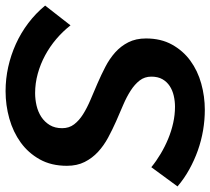

<svg xmlns="http://www.w3.org/2000/svg" viewBox="-56 -694 755 689"><g transform="rotate(90 321.5 -349.5)"><path d="M577 -515Q555 -533 529 -548.5Q503 -564 475.2 -575.5Q447.5 -587 418.2 -593.5Q389 -600 360 -600Q340 -600 320.5 -595.5Q301 -591 285.8 -581Q270.5 -571 261.2 -554.8Q252 -538.5 252 -515Q252 -491 265.8 -473.2Q279.5 -455.5 302 -441Q324.5 -426.5 353.2 -414.2Q382 -402 412 -388.8Q442 -375.5 470.8 -360Q499.5 -344.5 522 -323.8Q544.5 -303 558.2 -275.8Q572 -248.5 572 -212Q572 -156 549 -114.8Q526 -73.5 488.2 -46.2Q450.5 -19 402.5 -5.5Q354.5 8 304 8Q260 8 217.2 -1.5Q174.5 -11 134.8 -29Q95 -47 60 -73.5Q25 -100 -3 -134L68 -225Q89.5 -197.5 116.8 -174.2Q144 -151 175.5 -134Q207 -117 241.5 -107.5Q276 -98 311 -98Q333.5 -98 356 -103.2Q378.5 -108.5 396.5 -120.2Q414.5 -132 425.8 -150.5Q437 -169 437 -195Q437 -220 423.2 -238Q409.5 -256 386.8 -270.2Q364 -284.5 335 -296.8Q306 -309 276 -322Q246 -335 217 -350Q188 -365 165.2 -385.2Q142.5 -405.5 128.8 -432.5Q115 -459.5 115 -496Q115 -549.5 137 -589.2Q159 -629 195 -655.2Q231 -681.5 277 -694.2Q323 -707 371 -707Q407.5 -707 444.5 -700.8Q481.5 -694.5 516.8 -682Q552 -669.5 585 -651.2Q618 -633 646 -609Z"/></g></svg>

Font: Argentum Sans
Style: Italic
Weight: 400
Italic angle: -11.3099°
Designer: Julieta Ulanovsky, Owen Earl, Rasmus Andersson, Cristiano Sobral
Foundry: The Argentum Sans Project Authors
Version: Version 3.131; ttfautohint (v1.8.4.7-5d5b-dirty)